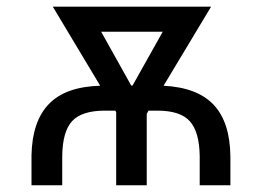

<svg xmlns="http://www.w3.org/2000/svg" viewBox="-20 -548 775 568"><path d="M73.2 0V-88.9Q75.2 -189 124.5 -240.2Q173.8 -291.5 276.4 -294.4L136.2 -528.3H604.5L463.9 -294.4Q564.5 -289.1 612.5 -237.5Q660.6 -186 661.6 -84.5V0H570.8V-86.4Q569.8 -157.7 541.7 -189.2Q513.7 -220.7 445.3 -220.7H419.4L414.1 -211.4V0H323.7V-216.3L320.8 -220.7H290.5Q222.2 -220.7 193.6 -189.9Q165 -159.2 164.1 -86.4V0ZM368.2 -294.9H372.1L461.4 -454.1H279.3Z"/></svg>

Font: RobotoInd
Style: Regular
Weight: 400
Designer: Google
Version: Version 2.001101; 2014